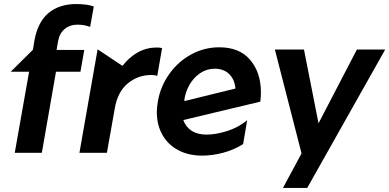

<svg xmlns="http://www.w3.org/2000/svg" viewBox="-20 -756 1926 950"><path d="M357 -736Q274 -736 220.5 -692Q167 -648 150 -554L143 -510L33 -401H124L53 0H187L257 -401H378L397 -509H260L267 -550Q274 -591 300 -612.5Q326 -634 364 -634Q396 -634 426 -623L444 -724Q411 -736 357 -736Z M756 -521Q706 -521 663 -497.5Q620 -474 586 -430L463 -512L373 0H509L548 -220Q562 -302 612.5 -343.5Q663 -385 729 -385Q749 -385 758 -380L782 -518Q770 -521 756 -521Z M1002 -90Q957 -90 928 -109Q899 -128 887 -162L1268 -253Q1271 -277 1271 -299Q1271 -397 1218 -459.5Q1165 -522 1065 -522Q991 -522 926.5 -487Q862 -452 818 -390.5Q774 -329 761 -254Q756 -224 756 -201Q756 -138 783.5 -89Q811 -40 862 -13Q913 14 980 14Q1031 14 1085 -0.5Q1139 -15 1183 -43L1203 -161Q1159 -125 1103.5 -107.5Q1048 -90 1002 -90ZM1042 -416Q1087 -416 1114 -389.5Q1141 -363 1145 -318L893 -256L892 -261Q897 -300 917 -335.5Q937 -371 969.5 -393.5Q1002 -416 1042 -416Z M1472 3 1380 174H1500L1886 -511H1746L1556 -146L1484 -511H1340Z"/></svg>

Font: Geom SemiBold
Style: Bold Italic
Weight: 600
Italic angle: -10°
Version: Version 1.102